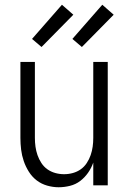

<svg xmlns="http://www.w3.org/2000/svg" viewBox="-20 -781 540 809"><path d="M227 8Q203 8 178.5 1Q154 -6 134.5 -21Q115 -36 101.5 -57.5Q88 -79 80 -102.5Q72 -126 69 -150.5Q66 -175 66 -200V-520H127V-200Q127 -181 129.5 -163Q132 -145 138 -127.5Q144 -110 154.5 -94Q165 -78 180 -67.5Q195 -57 213 -52Q231 -47 250 -47Q269 -47 287 -52Q305 -57 320 -67.5Q335 -78 345.5 -94Q356 -110 362 -127.5Q368 -145 370.5 -163Q373 -181 373 -200V-520H434V0H373V-96Q365 -73 351 -53Q337 -33 318 -18.5Q299 -4 275 2Q251 8 227 8ZM325 -583 285 -617 411 -761 459 -719ZM155 -583 115 -617 241 -761 289 -719Z"/></svg>

Font: Iosevka SS18 Light
Style: Regular
Weight: 300
Monospace: yes
Designer: Belleve Invis
Foundry: Belleve Invis
Version: Version 25.1.1; ttfautohint (v1.8.4)